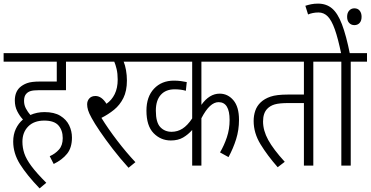

<svg xmlns="http://www.w3.org/2000/svg" viewBox="-20 -916 2050 1062"><path d="M255 -52Q285 -65 306 -88.5Q327 -112 327 -152Q327 -195 303.5 -222Q280 -249 225 -249Q168 -249 136 -216.5Q104 -184 104 -132Q104 -99 114.5 -67.5Q125 -36 153.5 2.5Q182 41 236 95L199 126Q128 52 90.5 -8Q53 -68 53 -133Q53 -172 67.5 -203Q82 -234 107 -255Q89 -274 75.5 -300.5Q62 -327 62 -360Q62 -405 88 -431Q105 -447 129.5 -456Q154 -465 201 -465H294V-575H0V-622H436V-575H345V-417H193Q165 -417 150 -412.5Q135 -408 126 -398Q113 -385 113 -358Q113 -335 123.5 -315.5Q134 -296 148 -280Q184 -296 226 -296Q280 -296 313.5 -275.5Q347 -255 362.5 -223Q378 -191 378 -155Q378 -99 351 -65.5Q324 -32 277 -9Z M729 -19 691 12Q644 -40 603.5 -92.5Q563 -145 532.5 -190Q502 -235 487 -263Q472 -290 467 -307Q462 -324 462 -339Q462 -358 474 -371.5Q486 -385 508 -385Q542 -385 569 -342Q598 -362 614.5 -395.5Q631 -429 631 -476Q631 -509 625 -534Q619 -559 612 -575H423V-622H760V-575H664Q672 -556 677 -528Q682 -500 682 -471Q682 -413 662.5 -374Q643 -335 611 -309Q579 -283 541 -264Q578 -204 628.5 -138Q679 -72 729 -19Z M1355 -575H1094V-336Q1138 -398 1195 -398Q1240 -398 1271 -361.5Q1302 -325 1302 -253Q1302 -197 1286 -146Q1270 -95 1244 -47L1197 -73Q1220 -112 1235 -157Q1250 -202 1250 -252Q1250 -351 1189 -351Q1165 -351 1141.5 -329.5Q1118 -308 1094 -262V0H1043V-197Q1021 -172 993 -155.5Q965 -139 925 -139Q869 -139 829.5 -179.5Q790 -220 790 -304Q790 -381 832 -425.5Q874 -470 942 -470Q962 -470 981 -467.5Q1000 -465 1013 -462L1008 -414Q980 -422 946 -422Q897 -422 869.5 -391.5Q842 -361 842 -304Q842 -239 866.5 -213Q891 -187 929 -187Q962 -187 989.5 -204.5Q1017 -222 1043 -261V-575H747V-622H1355Z M1713 -575V0H1661V-346H1576Q1525 -346 1499.5 -338.5Q1474 -331 1458 -314Q1435 -290 1435 -244Q1435 -194 1463.5 -142Q1492 -90 1555 -21L1516 9Q1459 -56 1421 -118Q1383 -180 1383 -247Q1383 -277 1392 -303.5Q1401 -330 1422 -350Q1443 -370 1476.5 -381.5Q1510 -393 1573 -393H1661V-575H1342V-622H1803V-575Z M1920 -575V0H1868V-575H1791V-622H2010V-575ZM1868 -615Q1850 -703 1832 -753.5Q1814 -804 1792.5 -825.5Q1771 -847 1742 -847Q1725 -847 1710.5 -844Q1696 -841 1684 -836L1669 -884Q1684 -889 1701 -892.5Q1718 -896 1739 -896Q1785 -896 1816.5 -869.5Q1848 -843 1871.5 -781.5Q1895 -720 1916 -615ZM1900 -823Q1900 -845 1911.5 -857.5Q1923 -870 1940 -870Q1959 -870 1969.5 -857Q1980 -844 1980 -823Q1980 -801 1969 -789Q1958 -777 1940 -777Q1923 -777 1911.5 -789Q1900 -801 1900 -823Z"/></svg>

Font: Noto Sans Condensed Light
Style: Regular
Weight: 300
Width: 3
Designer: Monotype Design Team
Foundry: Monotype Imaging Inc.
Version: Version 2.013; ttfautohint (v1.8.4.7-5d5b)